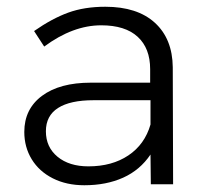

<svg xmlns="http://www.w3.org/2000/svg" viewBox="-20 -546 614 569"><path d="M427 0 426 -88Q395 -42 345 -19.5Q295 3 230 3Q177 3 136.5 -17.5Q96 -38 74 -74Q52 -110 52 -155Q52 -223 104.5 -262Q157 -301 249 -301H425V-341Q425 -403 388 -437Q351 -471 280 -471Q196 -471 111 -408L81 -454Q134 -491 182 -508.5Q230 -526 292 -526Q387 -526 439 -478.5Q491 -431 492 -347L493 0ZM426 -177V-249H257Q188 -249 152 -226Q116 -203 116 -157Q116 -110 150.5 -81.5Q185 -53 242 -53Q312 -53 360.5 -85.5Q409 -118 426 -177Z"/></svg>

Font: Gontserrat Light
Style: Regular
Weight: 300
Designer: Julieta Ulanovsky
Foundry: Julieta Ulanovsky
Version: Version 6.001